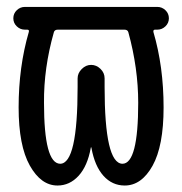

<svg xmlns="http://www.w3.org/2000/svg" viewBox="-20 -540 540 569"><path d="M139.6 -444.3Q109.4 -337.9 110.4 -235.4Q110.4 -55.7 158.2 -54.7Q210 -54.7 210 -282.2V-307.6Q210 -323.2 222.2 -335.4Q234.4 -347.7 250 -347.7Q265.6 -347.7 277.8 -335.9Q290 -324.2 290 -307.6V-282.2Q290 -55.7 342.8 -54.7Q389.6 -54.7 389.6 -235.4Q389.6 -337.9 360.4 -444.3Q358.4 -452.1 348.6 -452.1H151.4Q141.6 -452.1 139.6 -444.3ZM53.7 -452.1Q40 -452.1 29.8 -461.9Q19.5 -471.7 19.5 -485.8Q19.5 -500 29.8 -509.8Q40 -519.5 53.7 -519.5H446.3Q460 -519.5 470.2 -509.8Q480.5 -500 480.5 -485.8Q480.5 -471.7 470.2 -461.9Q460 -452.1 446.3 -452.1H439.5Q433.6 -452.1 434.6 -445.3Q464.8 -342.8 464.8 -221.7Q464.8 -107.4 432.1 -48.8Q399.4 9.8 349.6 9.8Q312.5 9.8 286.6 -19Q260.7 -47.9 251 -101.6Q251 -103.5 250 -103.5Q249 -103.5 249 -101.6Q239.3 -47.9 212.9 -19Q186.5 9.8 150.4 9.8Q101.6 9.8 68.4 -49.3Q35.2 -108.4 35.2 -221.7Q35.2 -341.8 65.4 -445.3Q67.4 -452.1 60.5 -452.1Z"/></svg>

Font: Rounded Mgen+ 1mn regular
Style: Regular
Weight: 400
Designer: [Source Han Sans]
Ryoko NISHIZUKA  (kana & ideographs); Paul D. Hunt (Latin, Greek & Cyrillic); Wenlong ZHANG  (bopomofo
Version: Version 1.059.20150602